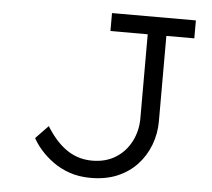

<svg xmlns="http://www.w3.org/2000/svg" viewBox="-51 -755 906 821"><g transform="rotate(5 402.0 -345.0)"><path d="M367 10Q317 10 276.5 -4Q236 -18 204.5 -41Q173 -64 150.5 -90Q128 -116 116 -139L170 -195Q187 -167 207.5 -143Q228 -119 252.5 -101Q277 -83 305.5 -73.5Q334 -64 367 -64Q425 -64 467.5 -90.5Q510 -117 533.5 -162.5Q557 -208 557 -262V-623H397V-700H757V-623H637V-256Q637 -203 618.5 -154.5Q600 -106 565.5 -69Q531 -32 481.5 -11Q432 10 367 10Z"/></g></svg>

Font: Lexend Peta Light
Style: Regular
Weight: 300
Version: Version 1.007